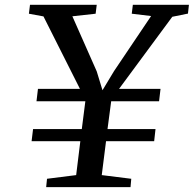

<svg xmlns="http://www.w3.org/2000/svg" viewBox="-20 -764 792 784"><path d="M135 -401H306.5L157.5 -697L98 -708L102.5 -744.5H375L370.5 -708L275.5 -697.5L375 -472.5L398.5 -395.5L445.5 -473.5L597 -698.5L518 -708L522.5 -744.5H751.5L747.5 -708.5L683.5 -695.5L466 -401H635.5L629.5 -350.5H434L419 -237H615L609.5 -187.5H413L395.5 -49L516 -34L513 0H168.5L172 -34L291 -49L308 -187.5H109L115 -237H314L328.5 -350.5H129Z"/></svg>

Font: Merriweather 60pt Medium
Style: Italic
Weight: 500
Italic angle: -7.8°
Version: Version 2.101